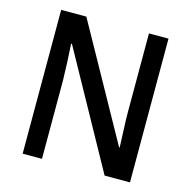

<svg xmlns="http://www.w3.org/2000/svg" viewBox="-105 -818 916 921"><g transform="rotate(15 353.0 -357.0)"><path d="M620 0H494L179 -570H175Q178 -527 180 -480.5Q182 -434 183 -388V0H87V-714H212L526 -149H529Q528 -188 525.5 -236Q523 -284 523 -327V-714H620Z"/></g></svg>

Font: Noto Sans Malayalam SemiCondensed Medium
Style: Regular
Weight: 500
Width: 4
Designer: Jelle Bosma - Monotype Design Team
Foundry: Monotype Imaging Inc.
Version: Version 2.104; ttfautohint (v1.8.4.7-5d5b)